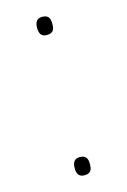

<svg xmlns="http://www.w3.org/2000/svg" viewBox="-90 -578 419 632"><g transform="rotate(-15 119.0 -262.0)"><path d="M93 -501C93 -484 98 -470 118 -470C142 -470 145 -484 145 -501C145 -517 142 -532 118 -532C98 -532 93 -517 93 -501ZM93 -23C93 -6 98 8 118 8C142 8 145 -6 145 -23C145 -39 142 -54 118 -54C98 -54 93 -39 93 -23Z"/></g></svg>

Font: Noto Sans Sinhala ExtraCondensed Thin
Style: Regular
Weight: 100
Width: 2
Designer: Jelle Bosma - Monotype Design Team
Foundry: Monotype Imaging Inc.
Version: Version 2.006